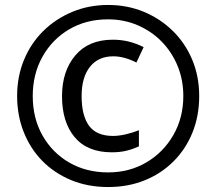

<svg xmlns="http://www.w3.org/2000/svg" viewBox="-20 -744 872 774"><path d="M416 10Q334 10 266.5 -18Q199 -46 150.5 -95.5Q102 -145 75.5 -212Q49 -279 49 -357Q49 -435 76.5 -502Q104 -569 154 -618.5Q204 -668 271 -696Q338 -724 416 -724Q493 -724 559.5 -696.5Q626 -669 676.5 -619.5Q727 -570 755 -503Q783 -436 783 -357Q783 -277 756 -210Q729 -143 679.5 -93.5Q630 -44 563 -17Q496 10 416 10ZM416 -49Q501 -49 569.5 -89Q638 -129 678.5 -199Q719 -269 719 -357Q719 -422 696 -478Q673 -534 632 -576Q591 -618 535.5 -642Q480 -666 415 -666Q327 -666 258.5 -625.5Q190 -585 151 -515Q112 -445 112 -357Q112 -267 151.5 -197.5Q191 -128 259.5 -88.5Q328 -49 416 -49ZM431 -130Q332 -130 281 -191Q230 -252 230 -356Q230 -457 283.5 -520.5Q337 -584 435 -584Q500 -584 559 -554L530 -492Q480 -517 437 -517Q376 -517 342.5 -474.5Q309 -432 309 -357Q309 -278 339 -237Q369 -196 436 -196Q459 -196 487 -202.5Q515 -209 540 -219V-154Q516 -143 490 -136.5Q464 -130 431 -130Z"/></svg>

Font: Noto Sans Tamil SemiCondensed SemiBold
Style: Regular
Weight: 600
Width: 4
Designer: Jelle Bosma - Monotype Design Team
Foundry: Monotype Imaging Inc.
Version: Version 2.004; ttfautohint (v1.8.4.7-5d5b)